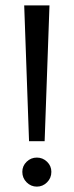

<svg xmlns="http://www.w3.org/2000/svg" viewBox="-20 -680 274 714"><path d="M88 -155 70 -660H164L146 -155ZM63 -41Q63 -63 79 -78.5Q95 -94 117 -94Q139 -94 155 -78.5Q171 -63 171 -41Q171 -18 155 -2Q139 14 117 14Q95 14 79 -2Q63 -18 63 -41Z"/></svg>

Font: Philosopher
Style: Regular
Weight: 400
Designer: Jovanny Lemonad
Foundry: Jovanny Lemonad
Version: Version 2.000